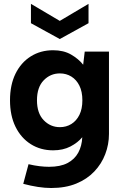

<svg xmlns="http://www.w3.org/2000/svg" viewBox="-20 -765 623 986"><path d="M99.4 179 126.5 78.2Q155.9 85.2 182.6 88.4Q209.4 91.6 231.8 91.6Q290.2 91.6 326.9 72.2Q363.5 52.8 382 18.7Q400.5 -15.4 402.5 -60.3Q379.5 -32.4 341.6 -12.7Q303.7 7 252.8 7Q188.3 7 138.1 -24.7Q87.9 -56.5 59.6 -114Q31.4 -171.5 31.4 -250Q31.4 -329 59.6 -386.5Q87.9 -444 138.1 -475.5Q188.3 -507 252.8 -507Q306.7 -507 345.1 -484.8Q383.6 -462.5 407.1 -432.6L415.1 -500H539.6V-76.9Q539.6 -23.4 520.5 26.6Q501.5 76.6 464.2 115.8Q426.9 155.1 371.6 177.8Q316.4 200.5 242.9 200.5Q210.9 200.5 174.9 195Q138.9 189.5 99.4 179ZM287.5 -112Q320.4 -112 346.5 -128.2Q372.6 -144.4 387.8 -175Q403 -205.6 403 -250Q403 -294.4 387.8 -325Q372.6 -355.6 346.5 -371.8Q320.4 -388 287.5 -388Q238.7 -388 204.3 -352.4Q169.9 -316.8 169.9 -250Q169.9 -183.7 204.3 -147.9Q238.7 -112 287.5 -112ZM287 -564.5 138.9 -645.9V-745.2L287 -657.7L434.6 -745.2V-645.9Z"/></svg>

Font: Envelope Sans Variable
Style: Regular
Weight: 500
Designer: Andreas Rasmussen / Norman Anderson
Foundry: mail.de GmbH
Version: Version 1.150